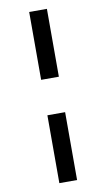

<svg xmlns="http://www.w3.org/2000/svg" viewBox="-98 -807 550 992"><g transform="rotate(-10 176.5 -311.0)"><path d="M130 -404V-760H223V-404ZM130 138V-218H223V138Z"/></g></svg>

Font: IBM Plex Sans Arabic Medium
Style: Regular
Weight: 500
Designer: Mike Abbink, Paul van der Laan, Pieter van Rosmalen, Wael Morcos, Khajak Apelian
Foundry: Bold Monday
Version: Version 1.1